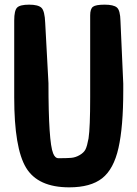

<svg xmlns="http://www.w3.org/2000/svg" viewBox="-20 -788 590 824"><path d="M367 -722Q367 -750 379 -759Q391 -768 429 -768Q467 -768 481.5 -756Q496 -744 497 -698L509 -429Q509 -414 509 -399Q509 -244 488.5 -153Q468 -62 418.5 -23Q369 16 277 16Q143 16 92 -68Q41 -152 41 -370V-700Q41 -743 53.5 -755.5Q66 -768 105 -768Q144 -768 158 -754.5Q172 -741 174 -690L188 -431Q188 -178 208 -130Q216 -109 231 -109Q266 -109 285 -110.5Q304 -112 322 -122.5Q340 -133 347 -147Q354 -161 360 -194Q367 -240 367 -370Z"/></svg>

Font: Chau Philomene One
Style: Regular
Weight: 400
Designer: Vicente Lamonaca
Foundry: TipoType
Version: Version 1.002